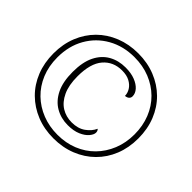

<svg xmlns="http://www.w3.org/2000/svg" viewBox="-164 -944 1174 1174"><g transform="rotate(45 422.5 -357.5)"><path d="M422 10Q342 10 275 -17Q208 -44 158.5 -93Q109 -142 82 -209.5Q55 -277 55 -358Q55 -439 82 -506Q109 -573 158 -622Q207 -671 274.5 -698Q342 -725 422 -725Q502 -725 569.5 -698Q637 -671 686.5 -622Q736 -573 763 -505.5Q790 -438 790 -357Q790 -276 763 -209Q736 -142 686.5 -93Q637 -44 569.5 -17Q502 10 422 10ZM427 -109Q368 -109 320.5 -136.5Q273 -164 245.5 -219.5Q218 -275 218 -361Q218 -446 245 -500.5Q272 -555 319.5 -582Q367 -609 428 -609Q476 -609 510.5 -595.5Q545 -582 564 -560.5Q583 -539 583 -514Q583 -502 574.5 -493.5Q566 -485 548 -483Q548 -507 534 -529.5Q520 -552 493 -566.5Q466 -581 426 -581Q350 -581 304 -527.5Q258 -474 258 -363Q258 -286 281.5 -236Q305 -186 344 -162Q383 -138 432 -138Q486 -138 521.5 -163.5Q557 -189 572 -223Q578 -218 580 -211.5Q582 -205 582 -199Q582 -182 564 -160.5Q546 -139 511.5 -124Q477 -109 427 -109ZM424 -23Q496 -23 556.5 -47.5Q617 -72 661.5 -117Q706 -162 731 -223.5Q756 -285 756 -358Q756 -431 731.5 -492.5Q707 -554 662 -598.5Q617 -643 556 -667.5Q495 -692 422 -692Q326 -692 250.5 -649.5Q175 -607 132 -531.5Q89 -456 89 -358Q89 -282 114.5 -220.5Q140 -159 185.5 -115Q231 -71 292 -47Q353 -23 424 -23Z"/></g></svg>

Font: Noto Serif Armenian ExtraLight
Style: Regular
Weight: 250
Version: Version 2.007